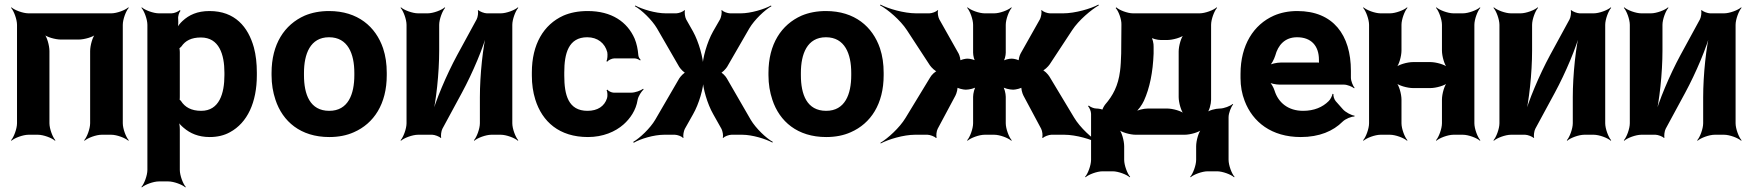

<svg xmlns="http://www.w3.org/2000/svg" viewBox="-20 -586 7621 835"><path d="M514 -50V-478C514 -502 528 -539 540 -552L538 -554C525 -542 488 -528 464 -528H104C80 -528 43 -542 30 -554L28 -552C40 -539 54 -502 54 -478V-50C54 -26 40 11 28 24L30 26C43 14 80 0 104 0H145C169 0 206 14 219 26L221 24C209 11 195 -26 195 -50V-364C195 -388 184 -428 171 -440L169 -438C181 -425 221 -414 245 -414H322C346 -414 386 -425 398 -438L396 -440C383 -428 372 -388 372 -364V-50C372 -26 358 11 346 24L348 26C361 14 398 0 422 0H464C488 0 525 14 538 26L540 24C528 11 514 -26 514 -50Z M755 -500V-503C753 -514 759 -533 765 -539L762 -542C756 -536 738 -528 726 -528H671C647 -528 610 -542 597 -554L595 -552C607 -539 621 -502 621 -478V153C621 177 607 214 595 227L597 229C610 217 647 203 671 203H712C736 203 773 217 786 229L788 227C776 214 762 177 762 153V-24C762 -37 760 -54 755 -62L752 -60C756 -52 769 -38 779 -30C807 -6 843 10 892 10C925 10 955 3 980 -11C1056 -52 1097 -141 1097 -259V-270C1097 -310 1093 -347 1084 -380C1059 -469 1002 -538 891 -538C838 -538 802 -521 774 -495C764 -486 751 -470 748 -461L751 -460C755 -469 756 -487 755 -500ZM855 -104C812 -104 784 -120 767 -147C766 -149 759 -155 758 -154L761 -151C762 -152 762 -165 762 -168V-360C762 -363 761 -377 760 -378L758 -375C759 -374 767 -382 769 -384C786 -409 812 -423 854 -423C933 -423 956 -349 956 -270V-259C956 -180 934 -104 855 -104Z M1161 -269V-259C1161 -220 1167 -185 1178 -152C1209 -58 1287 10 1412 10C1452 10 1488 3 1519 -11C1606 -49 1662 -134 1662 -259V-269C1662 -308 1657 -343 1646 -376C1614 -470 1536 -538 1411 -538C1371 -538 1336 -531 1305 -518C1217 -479 1161 -394 1161 -269ZM1521 -269V-259C1521 -176 1494 -104 1412 -104C1328 -104 1302 -175 1302 -259V-269C1302 -351 1329 -424 1411 -424C1493 -424 1521 -352 1521 -269Z M2053 -502 1968 -346C1922 -261 1873 -146 1855 -75L1859 -74C1877 -145 1890 -269 1890 -366V-478C1890 -502 1904 -539 1916 -552L1914 -554C1901 -542 1864 -528 1840 -528H1798C1774 -528 1737 -542 1724 -554L1722 -552C1734 -539 1748 -502 1748 -478V-50C1748 -26 1734 11 1722 24L1724 26C1737 14 1774 0 1798 0H1860C1870 0 1892 8 1896 14L1899 12C1896 6 1899 -17 1904 -26L1989 -183C2035 -268 2084 -383 2101 -453L2098 -454C2080 -384 2067 -260 2067 -163V-50C2067 -26 2053 11 2041 24L2043 26C2056 14 2093 0 2117 0H2158C2182 0 2219 14 2232 26L2234 24C2222 11 2208 -26 2208 -50V-478C2208 -502 2222 -539 2234 -552L2232 -554C2219 -542 2182 -528 2158 -528H2097C2087 -528 2065 -536 2061 -542L2058 -540C2061 -533 2058 -511 2053 -502Z M2434 -257V-271C2434 -353 2452 -424 2534 -424C2579 -424 2611 -398 2621 -359C2623 -349 2622 -326 2617 -320L2621 -318C2625 -324 2641 -332 2651 -332H2740C2748 -332 2759 -327 2764 -323L2766 -326C2762 -330 2756 -339 2756 -347C2754 -372 2749 -396 2740 -418C2708 -491 2640 -538 2536 -538C2495 -538 2460 -531 2430 -518C2344 -479 2293 -393 2293 -271V-257C2293 -220 2298 -185 2308 -153C2338 -57 2412 10 2537 10C2602 10 2656 -13 2692 -45C2720 -70 2746 -106 2753 -152C2756 -168 2770 -189 2779 -197L2777 -200C2767 -192 2742 -183 2725 -183H2649C2640 -183 2625 -190 2622 -196L2618 -194C2622 -188 2623 -168 2620 -159C2609 -124 2579 -104 2535 -104C2451 -104 2434 -174 2434 -257Z M2994 -449 2964 -502C2959 -511 2956 -533 2959 -540L2956 -542C2952 -535 2931 -528 2921 -528H2875C2831 -528 2772 -546 2743 -562L2741 -559C2770 -543 2815 -500 2837 -463L2934 -295C2939 -287 2956 -268 2964 -268V-272C2956 -272 2939 -253 2934 -245L2830 -66C2808 -28 2762 15 2734 31L2736 35C2764 18 2824 0 2868 0H2915C2925 0 2946 7 2950 14L2953 12C2949 5 2954 -17 2958 -25L2994 -89C3020 -134 3040 -204 3040 -243H3036C3036 -204 3056 -134 3082 -89L3118 -25C3122 -17 3127 5 3123 12L3126 14C3130 7 3151 0 3161 0H3208C3251 0 3310 18 3339 34L3341 31C3312 15 3267 -28 3245 -65L3141 -245C3137 -253 3120 -272 3112 -272V-268C3120 -268 3137 -287 3142 -295L3239 -463C3261 -500 3306 -543 3335 -559L3333 -562C3304 -546 3245 -528 3202 -528H3155C3145 -528 3124 -535 3120 -542L3117 -540C3121 -533 3116 -511 3112 -503L3081 -449C3055 -403 3035 -332 3035 -293H3039C3039 -332 3019 -404 2994 -449Z M3322 -269V-259C3322 -220 3328 -185 3339 -152C3370 -58 3448 10 3573 10C3613 10 3649 3 3680 -11C3767 -49 3823 -134 3823 -259V-269C3823 -308 3818 -343 3807 -376C3775 -470 3697 -538 3572 -538C3532 -538 3497 -531 3466 -518C3378 -479 3322 -394 3322 -269ZM3682 -269V-259C3682 -176 3655 -104 3573 -104C3489 -104 3463 -175 3463 -259V-269C3463 -351 3490 -424 3572 -424C3654 -424 3682 -352 3682 -269Z M4431 -170 4508 -26C4513 -17 4516 6 4512 12L4516 14C4520 8 4542 0 4552 0H4609C4659 0 4728 20 4761 39L4763 36C4730 17 4677 -31 4651 -75L4544 -253C4538 -263 4520 -282 4511 -282V-278C4520 -278 4539 -297 4545 -306L4643 -455C4671 -498 4726 -544 4759 -563L4757 -566C4724 -548 4655 -528 4604 -528H4546C4536 -528 4515 -535 4511 -542L4508 -540C4512 -533 4507 -511 4503 -503L4419 -354C4414 -346 4408 -324 4411 -319L4414 -321C4411 -326 4389 -331 4380 -331C4368 -331 4346 -326 4340 -319L4342 -317C4349 -323 4354 -345 4354 -357V-478C4354 -502 4368 -539 4380 -552L4378 -554C4365 -542 4328 -528 4304 -528H4262C4238 -528 4201 -542 4188 -554L4186 -552C4198 -539 4212 -502 4212 -478V-357C4212 -344 4217 -323 4223 -317L4226 -320C4220 -326 4199 -331 4187 -331C4178 -331 4156 -326 4153 -321L4156 -319C4159 -324 4153 -346 4149 -353L4065 -502C4060 -511 4056 -533 4060 -540L4057 -542C4053 -535 4032 -528 4022 -528H3964C3912 -528 3843 -548 3809 -566L3807 -563C3841 -545 3896 -498 3924 -455L4024 -302C4030 -293 4049 -274 4058 -274V-278C4049 -278 4030 -259 4025 -249L3918 -73C3892 -30 3841 16 3809 35L3810 38C3843 20 3910 0 3959 0H4014C4024 0 4046 8 4050 14L4054 12C4050 6 4053 -17 4058 -26L4135 -170C4140 -179 4147 -204 4143 -210L4139 -208C4143 -202 4169 -196 4179 -196H4181C4195 -196 4221 -202 4229 -210L4226 -213C4218 -205 4212 -179 4212 -165V-50C4212 -26 4198 11 4186 24L4188 26C4201 14 4238 0 4262 0H4304C4328 0 4365 14 4378 26L4380 24C4368 11 4354 -26 4354 -50V-165C4354 -179 4348 -205 4340 -213L4337 -210C4345 -202 4371 -196 4386 -196H4387C4397 -196 4423 -202 4427 -208L4423 -210C4419 -204 4426 -179 4431 -170Z M4750 -114H4748C4737 -114 4721 -121 4715 -127L4712 -124C4718 -118 4725 -102 4725 -91V109C4725 133 4711 170 4699 183L4701 185C4714 173 4751 159 4775 159H4819C4843 159 4880 173 4893 185L4895 183C4883 170 4869 133 4869 109V50C4869 26 4858 -14 4845 -26L4843 -24C4855 -11 4895 0 4919 0H5132C5156 0 5196 -11 5208 -24L5206 -26C5193 -14 5182 26 5182 50V109C5182 133 5168 170 5156 183L5158 185C5171 173 5208 159 5232 159H5273C5297 159 5334 173 5347 185L5349 183C5337 170 5323 133 5323 109V-76C5323 -94 5334 -122 5343 -132L5341 -134C5331 -125 5303 -114 5285 -114C5267 -114 5236 -106 5227 -96L5229 -94C5239 -103 5247 -134 5247 -152V-478C5247 -502 5261 -539 5273 -552L5271 -554C5258 -542 5221 -528 5197 -528H4907C4884 -528 4847 -542 4835 -554L4832 -551C4844 -539 4858 -502 4857 -479L4856 -353C4855 -324 4854 -299 4851 -277C4843 -213 4820 -170 4786 -131C4782 -126 4772 -109 4774 -105L4778 -107C4776 -111 4756 -114 4750 -114ZM4997 -353V-382C4998 -396 4992 -421 4985 -428L4982 -425C4989 -418 5014 -412 5028 -412H5056C5080 -412 5120 -423 5132 -436L5130 -438C5117 -426 5106 -386 5106 -362V-164C5106 -140 5117 -100 5130 -88L5132 -90C5120 -103 5080 -114 5056 -114H4972C4953 -114 4926 -107 4914 -99L4916 -96C4928 -104 4947 -130 4955 -148C4980 -203 4994 -272 4997 -353Z M5622 -538C5584 -538 5550 -531 5520 -518C5432 -479 5375 -390 5375 -265V-246C5375 -211 5381 -178 5393 -147C5428 -55 5510 10 5637 10C5718 10 5778 -16 5819 -57C5831 -69 5858 -80 5870 -79L5871 -83C5858 -84 5831 -98 5820 -111L5789 -146C5782 -154 5778 -169 5779 -177L5775 -178C5774 -170 5766 -153 5758 -146C5732 -120 5695 -104 5647 -104C5582 -104 5539 -140 5523 -192C5519 -206 5507 -226 5498 -233L5496 -229C5505 -223 5529 -218 5545 -218H5825C5839 -218 5861 -209 5869 -202L5871 -204C5864 -212 5855 -234 5855 -248V-278C5855 -434 5778 -538 5622 -538ZM5716 -326V-320C5716 -317 5716 -311 5718 -310L5720 -312C5719 -314 5713 -314 5710 -314H5550C5533 -314 5506 -308 5496 -301L5499 -297C5509 -305 5521 -328 5526 -344C5538 -389 5567 -424 5621 -424C5682 -424 5716 -387 5716 -326Z M6392 -50V-478C6392 -502 6406 -539 6418 -552L6416 -554C6403 -542 6366 -528 6342 -528H6301C6277 -528 6240 -542 6227 -554L6225 -552C6237 -539 6251 -502 6251 -478V-366C6251 -342 6262 -302 6275 -290L6277 -292C6265 -305 6225 -316 6201 -316H6125C6101 -316 6061 -305 6049 -292L6051 -290C6064 -302 6075 -342 6075 -366V-478C6075 -502 6089 -539 6101 -552L6099 -554C6086 -542 6049 -528 6025 -528H5984C5960 -528 5923 -542 5910 -554L5908 -552C5920 -539 5934 -502 5934 -478V-50C5934 -26 5920 11 5908 24L5910 26C5923 14 5960 0 5984 0H6025C6049 0 6086 14 6099 26L6101 24C6089 11 6075 -26 6075 -50V-153C6075 -177 6064 -217 6051 -229L6049 -227C6061 -214 6101 -203 6125 -203H6201C6225 -203 6265 -214 6277 -227L6275 -229C6262 -217 6251 -177 6251 -153V-50C6251 -26 6237 11 6225 24L6227 26C6240 14 6277 0 6301 0H6342C6366 0 6403 14 6416 26L6418 24C6406 11 6392 -26 6392 -50Z M6806 -502 6721 -346C6675 -261 6626 -146 6608 -75L6612 -74C6630 -145 6643 -269 6643 -366V-478C6643 -502 6657 -539 6669 -552L6667 -554C6654 -542 6617 -528 6593 -528H6551C6527 -528 6490 -542 6477 -554L6475 -552C6487 -539 6501 -502 6501 -478V-50C6501 -26 6487 11 6475 24L6477 26C6490 14 6527 0 6551 0H6613C6623 0 6645 8 6649 14L6652 12C6649 6 6652 -17 6657 -26L6742 -183C6788 -268 6837 -383 6854 -453L6851 -454C6833 -384 6820 -260 6820 -163V-50C6820 -26 6806 11 6794 24L6796 26C6809 14 6846 0 6870 0H6911C6935 0 6972 14 6985 26L6987 24C6975 11 6961 -26 6961 -50V-478C6961 -502 6975 -539 6987 -552L6985 -554C6972 -542 6935 -528 6911 -528H6850C6840 -528 6818 -536 6814 -542L6811 -540C6814 -533 6811 -511 6806 -502Z M7373 -502 7288 -346C7242 -261 7193 -146 7175 -75L7179 -74C7197 -145 7210 -269 7210 -366V-478C7210 -502 7224 -539 7236 -552L7234 -554C7221 -542 7184 -528 7160 -528H7118C7094 -528 7057 -542 7044 -554L7042 -552C7054 -539 7068 -502 7068 -478V-50C7068 -26 7054 11 7042 24L7044 26C7057 14 7094 0 7118 0H7180C7190 0 7212 8 7216 14L7219 12C7216 6 7219 -17 7224 -26L7309 -183C7355 -268 7404 -383 7421 -453L7418 -454C7400 -384 7387 -260 7387 -163V-50C7387 -26 7373 11 7361 24L7363 26C7376 14 7413 0 7437 0H7478C7502 0 7539 14 7552 26L7554 24C7542 11 7528 -26 7528 -50V-478C7528 -502 7542 -539 7554 -552L7552 -554C7539 -542 7502 -528 7478 -528H7417C7407 -528 7385 -536 7381 -542L7378 -540C7381 -533 7378 -511 7373 -502Z"/></svg>

Font: Asimov
Style: Edge
Weight: 500
Designer: Google
Version: Version 2.000980: 2014